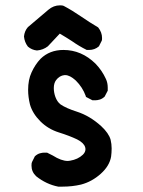

<svg xmlns="http://www.w3.org/2000/svg" viewBox="-20 -693 540 723"><path d="M98.6 -69.3Q98.6 -80.1 100.6 -83L111.3 -104.5Q121.1 -113.3 130.4 -115.7Q139.6 -118.2 145.5 -118.2Q151.4 -118.2 157.2 -118.2L178.7 -107.4Q210.9 -86.9 235.4 -86.9Q240.2 -86.9 244.1 -87.9Q273.4 -92.8 292 -110.4Q301.8 -120.1 301.8 -130.9Q301.8 -147.5 282.2 -161.1Q276.4 -165 270.5 -168Q242.2 -181.6 201.7 -194.3Q161.1 -207 131.8 -236.3Q102.5 -265.6 92.8 -299.8Q85.9 -328.1 85.9 -354.5Q85.9 -392.6 98.6 -419.9Q112.3 -450.2 132.8 -471.7Q167 -504.9 218.8 -504.9Q287.1 -504.9 339.8 -453.1Q364.3 -427.7 378.9 -395.5Q385.7 -380.9 385.7 -363.3Q385.7 -358.4 385.7 -351.6L374 -329.1Q364.3 -320.3 355 -317.9Q345.7 -315.4 339.8 -315.4Q334 -315.4 328.1 -315.4L303.7 -328.1L302.7 -332Q291 -364.3 265.6 -389.6Q243.2 -410.2 225.6 -410.2Q224.6 -410.2 222.7 -410.2Q204.1 -408.2 191.4 -391.6Q182.6 -379.9 182.6 -361.3Q182.6 -344.7 188.5 -328.1Q195.3 -309.6 208 -299.8Q229.5 -285.2 269.5 -272.5Q318.4 -256.8 361.3 -217.8Q389.6 -191.4 396.5 -167Q400.4 -150.4 400.4 -134.3Q400.4 -118.2 398.4 -103.5Q392.6 -68.4 359.4 -38.6Q326.2 -8.8 285.2 2Q252 9.8 215.8 9.8Q202.1 9.8 199.2 9.8Q154.3 1 116.2 -29.3Q98.6 -45.9 98.6 -69.3ZM206.1 -672.9Q215.8 -672.9 219.7 -670.9Q252.9 -653.3 284.7 -631.3Q316.4 -609.4 349.6 -589.8Q364.3 -571.3 364.3 -549.8Q364.3 -542 363.3 -540L352.5 -518.6Q336.9 -504.9 315.4 -504.9Q312.5 -504.9 306.6 -504.9Q277.3 -519.5 251 -538.1Q228.5 -552.7 205.1 -566.4L160.2 -518.6Q142.6 -504.9 119.1 -502.9Q99.6 -504.9 85 -517.6Q72.3 -534.2 70.3 -555.7Q72.3 -576.2 85 -590.8L162.1 -656.2Q181.6 -672.9 206.1 -672.9Z"/></svg>

Font: JasonHandwriting2
Style: SemiBold
Weight: 600
Version: Version 1.04.7